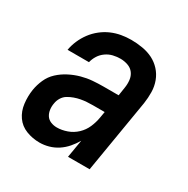

<svg xmlns="http://www.w3.org/2000/svg" viewBox="-130 -654 761 777"><g transform="rotate(30 250.0 -265.0)"><path d="M153 8Q120 8 90.5 -3.5Q61 -15 43.5 -40Q26 -65 22 -98Q18 -131 23 -163Q27 -188 38 -213Q49 -238 69 -256.5Q89 -275 113.5 -287.5Q138 -300 163.5 -307Q189 -314 214.5 -316Q240 -318 265 -318H335L341 -357Q344 -375 342 -393Q340 -411 330 -424.5Q320 -438 303 -444Q286 -450 268 -450Q251 -450 234 -446Q217 -442 202 -431.5Q187 -421 177.5 -406Q168 -391 164 -374H64Q68 -397 77.5 -419Q87 -441 101.5 -460.5Q116 -480 135.5 -495.5Q155 -511 177 -520.5Q199 -530 222 -534Q245 -538 268 -538Q294 -538 320.5 -533.5Q347 -529 369 -518Q391 -507 408 -488.5Q425 -470 434 -446Q443 -422 443.5 -395.5Q444 -369 440 -342L383 0H282L296 -83Q285 -64 270 -46.5Q255 -29 236 -16.5Q217 -4 195.5 2Q174 8 153 8ZM183 -80Q206 -80 230 -88.5Q254 -97 272.5 -114.5Q291 -132 301 -155Q311 -178 315 -202L320 -231H265Q251 -231 237 -230Q223 -229 209.5 -226.5Q196 -224 182 -219Q168 -214 155.5 -206.5Q143 -199 135 -186Q127 -173 125 -159Q122 -144 124 -129Q126 -114 133.5 -102.5Q141 -91 154.5 -85.5Q168 -80 183 -80Z"/></g></svg>

Font: Iosevka Curly Semibold Oblique
Style: Regular
Weight: 600
Italic angle: -9°
Monospace: yes
Designer: Belleve Invis
Foundry: Belleve Invis
Version: Version 11.1.0; ttfautohint (v1.8.3)